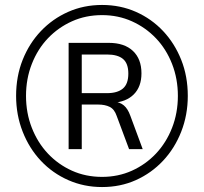

<svg xmlns="http://www.w3.org/2000/svg" viewBox="-20 -747 823 775"><path d="M392 8Q319 8 255.5 -20Q192 -48 145 -98Q98 -148 71.5 -215.5Q45 -283 45 -360Q45 -439 71.5 -505.5Q98 -572 145 -621.5Q192 -671 255 -699Q318 -727 392 -727Q466 -727 529 -699Q592 -671 638.5 -621.5Q685 -572 711.5 -505.5Q738 -439 738 -360Q738 -283 711.5 -215.5Q685 -148 638 -98Q591 -48 528.5 -20Q466 8 392 8ZM392 -33Q457 -33 512.5 -58Q568 -83 609.5 -127Q651 -171 674.5 -231Q698 -291 698 -360Q698 -429 674.5 -489Q651 -549 609.5 -592.5Q568 -636 512.5 -661Q457 -686 392 -686Q326 -686 270.5 -661Q215 -636 173.5 -592.5Q132 -549 108.5 -489Q85 -429 85 -360Q85 -291 108.5 -231Q132 -171 173.5 -127Q215 -83 270.5 -58Q326 -33 392 -33ZM257 -145V-574H419Q482 -574 516.5 -541.5Q551 -509 551 -451Q551 -397 520 -366Q489 -335 434 -332L439 -337Q464 -335 480 -321.5Q496 -308 506 -280L556 -145H501L451 -279Q442 -306 423 -315.5Q404 -325 376 -325H299L310 -335V-145ZM310 -371H412Q454 -371 476 -389.5Q498 -408 498 -450Q498 -491 476.5 -509Q455 -527 412 -527H310Z"/></svg>

Font: Nunitoga
Style: Light
Weight: 300
Designer: Vernon Adams
Foundry: Vernon Adams
Version: Version 1.0